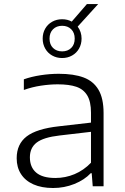

<svg xmlns="http://www.w3.org/2000/svg" viewBox="-20 -910 610 938"><path d="M486 -357.5V0H433L428 -64H423.5Q392.5 -31 343.2 -11.2Q294 8.5 239.5 8.5Q183.5 8.5 143.5 -9.2Q103.5 -27 82.5 -59.8Q61.5 -92.5 61.5 -137Q61.5 -206 110.2 -243.5Q159 -281 268 -293L424.5 -311V-359.5Q424.5 -413.5 406.2 -443.8Q388 -474 353 -486Q318 -498 262 -498Q223 -498 180 -491.5Q137 -485 96.5 -470.5V-522.5Q133 -535.5 178.2 -542.5Q223.5 -549.5 267 -549.5Q340.5 -549.5 388.5 -531.5Q436.5 -513.5 461.2 -471.5Q486 -429.5 486 -357.5ZM424.5 -115V-266L270.5 -248Q192.5 -239 159.2 -213.5Q126 -188 126 -141.5Q126 -93 156.8 -66.8Q187.5 -40.5 250.5 -40.5Q299.5 -40.5 344.2 -59.2Q389 -78 424.5 -115ZM359.5 -780Q378.5 -754.5 378.5 -721.5Q378.5 -694.5 366.2 -672.8Q354 -651 332.2 -638.8Q310.5 -626.5 283.5 -626.5Q256.5 -626.5 234.8 -638.8Q213 -651 200.8 -672.8Q188.5 -694.5 188.5 -721.5Q188.5 -748.5 200.8 -770Q213 -791.5 234.8 -803.8Q256.5 -816 283.5 -816Q310 -816 330.5 -804.5L404.5 -890H459.5ZM345 -721.5Q345 -750 328 -767Q311 -784 283.5 -784Q256 -784 239 -767Q222 -750 222 -721.5Q222 -692.5 239 -675.8Q256 -659 283.5 -659Q311 -659 328 -675.8Q345 -692.5 345 -721.5Z"/></svg>

Font: Encode Sans Expanded Light
Style: Regular
Weight: 300
Width: 7
Designer: Multiple Designers
Foundry: Impallari Type
Version: Version 2.000